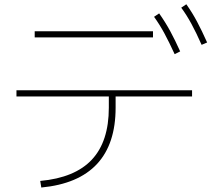

<svg xmlns="http://www.w3.org/2000/svg" viewBox="-20 -838 978 883"><path d="M480.5 -342.8V-394.5H55.7V-422.9H863.3V-394.5H511.7V-342.8Q511.7 -175.8 426 -83.7Q340.3 8.3 169.9 24.4L165 -5.9Q324.7 -20.5 402.6 -104Q480.5 -187.5 480.5 -342.8ZM139.6 -694.3H683.6V-666H139.6ZM688.5 -760.7 711.9 -776.4Q739.7 -737.3 762.7 -695.1Q785.6 -652.8 808.6 -601.6L783.2 -588.9Q757.8 -644.5 735.8 -685.1Q713.9 -725.6 688.5 -760.7ZM813.5 -802.7 836.9 -818.4Q864.3 -779.8 886.2 -738.5Q908.2 -697.3 932.6 -642.6L907.2 -631.8Q882.8 -687 860.8 -727.5Q838.9 -768.1 813.5 -802.7Z"/></svg>

Font: Pretendard JP Thin
Style: Regular
Weight: 100
Designer: Base glyphs from Inter by Rasmus Andersson; Hangeul glyphs from Noto Sans CJK(Source Han Sans) by Jang Soo-young and Kan
Foundry: Kil Hyung-jin
Version: Version 1.309